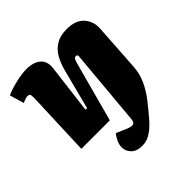

<svg xmlns="http://www.w3.org/2000/svg" viewBox="-205 -687 1072 1072"><g transform="rotate(-45 330.5 -151.5)"><path d="M317 229Q274 229 251.5 206.5Q229 184 229 154Q229 132 239.5 110Q250 88 262 74L327 102Q345 109 355.5 109Q366 109 372 102Q378 95 379 80L419 -366Q421 -378 418.5 -383Q416 -388 408 -388Q400 -388 395.5 -382Q391 -376 386.5 -360Q382 -344 374 -315L289 0H64L79 -390Q79 -398 77.5 -409.5Q76 -421 60 -421Q51 -421 41.5 -418Q32 -415 18 -408L-7 -493Q4 -499 33 -508.5Q62 -518 97.5 -525Q133 -532 162 -532Q216 -532 246.5 -506.5Q277 -481 271 -430L235 -139L247 -137L309 -377Q321 -422 341 -456.5Q361 -491 394.5 -511Q428 -531 479 -531Q549 -531 582.5 -493Q616 -455 613 -402L595 -123Q592 -66 570 -19Q548 28 515.5 69.5Q483 111 446 154Q434 168 414.5 186Q395 204 370.5 216.5Q346 229 317 229Z"/></g></svg>

Font: Literata Black
Style: Italic
Weight: 900
Italic angle: -2°
Designer: Latin by Veronika Burian and Jose Scaglione. Greek by Irene Vlachou. Cyrillic by Vera Evstafieva
Foundry: TypeTogether
Version: Version 3.002